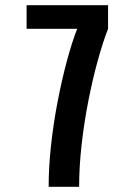

<svg xmlns="http://www.w3.org/2000/svg" viewBox="-20 -720 490 740"><path d="M167.5 0Q167.5 -77 177 -162.8Q186.5 -248.5 202.8 -332Q219 -415.5 238.5 -487.5Q258 -559.5 277.5 -609H82.5V-700H396.5V-609Q376.5 -558 356.8 -486.5Q337 -415 320.8 -332.5Q304.5 -250 294.8 -164.5Q285 -79 285 0Z"/></svg>

Font: Trispace Condensed Medium
Style: Regular
Weight: 500
Width: 3
Designer: Tyler Finck
Foundry: Etcetera Type Company
Version: Version 1.210; ttfautohint (v1.8.3)